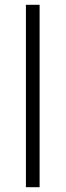

<svg xmlns="http://www.w3.org/2000/svg" viewBox="-20 -780 273 800"><path d="M145 0H88V-760H145Z"/></svg>

Font: Noto Sans Lao Looped Light
Style: Regular
Weight: 300
Designer: Mark Frömberg, Ben Mitchell
Foundry: The Fontpad Ltd
Version: Version 1.002; ttfautohint (v1.8.4.7-5d5b)